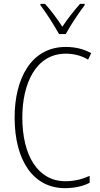

<svg xmlns="http://www.w3.org/2000/svg" viewBox="-20 -968 520 998"><path d="M287 -791H322C346 -836 388 -899 420 -941V-948H396C361 -908 332 -871 304 -829C278 -870 243 -916 214 -948H190V-941C218 -905 261 -837 287 -791ZM322 -689C359 -689 400 -681 438 -658L454 -692C413 -714 370 -724 322 -724C140 -724 56 -556 56 -358C56 -132 154 10 318 10C369 10 414 -1 446 -18V-54C416 -40 373 -26 320 -26C178 -26 96 -158 96 -358C96 -533 166 -689 322 -689Z"/></svg>

Font: Noto Sans Ethiopic Condensed ExtraLight
Style: Regular
Weight: 200
Width: 3
Designer: Monotype Design Team
Foundry: Monotype Imaging Inc.
Version: Version 2.102